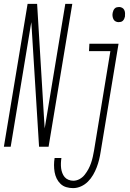

<svg xmlns="http://www.w3.org/2000/svg" viewBox="-50 -755 670 988"><path d="M-30 0 92 -735H141L176 -156L180 -94L286 -735H322L200 0H151L112 -628L111 -641L5 0ZM560 -641Q552 -641 544.5 -645Q537 -649 533.5 -656.5Q530 -664 529 -672.5Q528 -681 530 -690Q531 -695 533.5 -701Q536 -707 540.5 -711.5Q545 -716 551 -717.5Q557 -719 563 -719Q571 -719 578.5 -715Q586 -711 589.5 -703.5Q593 -696 593.5 -687.5Q594 -679 593 -670Q592 -665 589.5 -659Q587 -653 582.5 -648.5Q578 -644 572 -642.5Q566 -641 560 -641ZM326 213Q308 213 291 208Q274 203 261.5 191Q249 179 241.5 163.5Q234 148 231 130.5Q228 113 228 94.5Q228 76 231 58H266Q264 71 263.5 84.5Q263 98 264.5 110.5Q266 123 270.5 135Q275 147 282.5 156Q290 165 302 170Q314 175 327 175Q344 175 359.5 166.5Q375 158 386 144Q397 130 405 115Q413 100 418.5 84Q424 68 427.5 52Q431 36 434 19L518 -492H408L410 -530H560L468 26Q465 46 460 66.5Q455 87 447.5 106.5Q440 126 429 145Q418 164 402.5 179.5Q387 195 367 204Q347 213 326 213Z"/></svg>

Font: Iosevka Curly XLtExObl
Style: Regular
Weight: 200
Width: 7
Italic angle: -9°
Monospace: yes
Designer: Belleve Invis
Foundry: Belleve Invis
Version: Version 11.0.1; ttfautohint (v1.8.3)